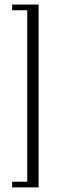

<svg xmlns="http://www.w3.org/2000/svg" viewBox="-20 -687 256 840"><path d="M148.9 -667V132.8H33.2V107.9H99.1V-642.1H33.2V-667Z"/></svg>

Font: Resagokr
Style: Light
Weight: 300
Designer: gluk
Foundry: gluk
Version: Version 0.95